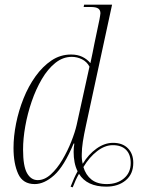

<svg xmlns="http://www.w3.org/2000/svg" viewBox="-20 -780 675 824"><path d="M436 21Q353 21 319 -34Q304 -8 292 24L283 21Q298 -18 313 -45Q304 -63 300 -84Q296 -105 296 -128Q296 -146 299 -164H296Q255 -66 212.5 -28Q170 10 129 10Q78 10 58 -34Q38 -78 38 -145Q38 -195 49 -250Q60 -305 81 -357.5Q102 -410 132.5 -452.5Q163 -495 201 -520.5Q239 -546 285 -546Q313 -546 333.5 -536Q354 -526 368 -509Q373 -531 377.5 -554Q382 -577 385 -592L407 -697Q408 -704 409.5 -711.5Q411 -719 411 -723Q411 -737 401.5 -743.5Q392 -750 369 -750H339L341 -760H461L349 -242Q340 -201 335.5 -171.5Q331 -142 331 -119Q330 -96 335 -77Q360 -118 394.5 -142.5Q429 -167 465 -167Q506 -167 529 -143.5Q552 -120 552 -81Q552 -33 519.5 -6Q487 21 436 21ZM142 -7Q171 -7 198 -31.5Q225 -56 247.5 -94Q270 -132 286 -172.5Q302 -213 309 -244L364 -494Q353 -515 332 -525.5Q311 -536 288 -536Q250 -536 217.5 -510Q185 -484 159.5 -440.5Q134 -397 116 -344.5Q98 -292 88.5 -238.5Q79 -185 79 -138Q79 -67 96 -37Q113 -7 142 -7ZM438 10Q483 10 512 -14.5Q541 -39 541 -80Q541 -117 521 -137Q501 -157 464 -157Q430 -157 396.5 -131Q363 -105 338 -63Q348 -29 372.5 -9.5Q397 10 438 10Z"/></svg>

Font: Noto Serif Display Condensed ExtraLight
Style: Italic
Weight: 200
Width: 3
Italic angle: -12°
Designer: Monotype Design Team
Foundry: Monotype Imaging Inc.
Version: Version 2.009